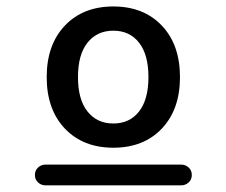

<svg xmlns="http://www.w3.org/2000/svg" viewBox="-20 -760 693 588"><path d="M119.1 -192.4Q106.4 -192.4 96.7 -201.2Q86.9 -210 86.9 -224.1Q86.9 -238.3 96.7 -247.1Q106.4 -255.9 119.1 -255.9H535.2Q547.9 -255.9 557.6 -247.1Q567.4 -238.3 567.4 -224.1Q567.4 -210 557.6 -201.2Q547.9 -192.4 535.2 -192.4ZM405.8 -418.5Q434.6 -455.1 434.6 -523.9Q434.6 -592.8 405.8 -629.4Q377 -666 327.1 -666Q277.3 -666 248 -629.4Q218.8 -592.8 218.8 -523.9Q218.8 -455.1 248 -418.5Q277.3 -381.8 327.1 -381.8Q377 -381.8 405.8 -418.5ZM178.7 -366.2Q123 -424.8 123 -523.9Q123 -623 178.7 -681.6Q234.4 -740.2 327.1 -740.2Q419.9 -740.2 475.6 -681.6Q531.2 -623 531.2 -523.9Q531.2 -424.8 475.6 -366.2Q419.9 -307.6 327.1 -307.6Q234.4 -307.6 178.7 -366.2Z"/></svg>

Font: Rounded Mgen+ 2p medium
Style: Regular
Weight: 500
Designer: [Source Han Sans]
Ryoko NISHIZUKA  (kana & ideographs); Paul D. Hunt (Latin, Greek & Cyrillic); Wenlong ZHANG  (bopomofo
Version: Version 1.059.20150602